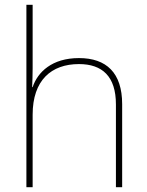

<svg xmlns="http://www.w3.org/2000/svg" viewBox="-20 -780 613 800"><path d="M116 -496V-760H90V0H116V-302C116 -446 194 -513 309 -513C406 -513 463 -462 463 -345V0H489V-346C489 -477 423 -538 309 -538C197 -538 137 -480 116 -417H114C115 -446 116 -466 116 -496Z"/></svg>

Font: Noto Sans Arabic Thin
Style: Regular
Weight: 100
Designer: Monotype Design Team, Nadine Chahine, Nizar Qandah and Khaled Hosny
Foundry: Monotype Imaging Inc.
Version: Version 2.012